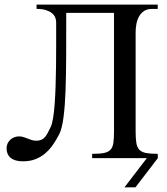

<svg xmlns="http://www.w3.org/2000/svg" viewBox="-20 -682 719 828"><path d="M660.6 0 564 126H516.6L613.3 0H377.4V-18.6Q409.7 -18.6 428.2 -22.2Q446.8 -25.9 456.5 -36.4Q466.3 -46.9 469 -66.2Q471.7 -85.4 471.7 -116.7V-626.5H265.6Q265.6 -529.8 265.4 -445.1Q265.1 -360.4 262.7 -292.5Q260.3 -224.6 253.9 -176.3Q247.6 -127.9 235.8 -104Q222.7 -78.1 207.5 -56.6Q192.4 -35.2 173.6 -19.5Q154.8 -3.9 131.6 4.9Q108.4 13.7 79.1 13.7Q43.9 13.7 26.1 -1.2Q8.3 -16.1 8.3 -42.5Q8.3 -54.2 12.9 -63.7Q17.6 -73.2 24.9 -79.8Q32.2 -86.4 41.7 -90.1Q51.3 -93.8 61.5 -93.8Q72.8 -93.8 81.8 -90.8Q90.8 -87.9 99.4 -84.5Q107.9 -81.1 116.7 -78.1Q125.5 -75.2 136.7 -75.2Q148.9 -75.2 157.5 -78.9Q166 -82.5 172.9 -89.8Q179.7 -97.2 185.8 -108.6Q191.9 -120.1 199.2 -135.7Q205.1 -148.9 209.2 -174.6Q213.4 -200.2 215.8 -234.4Q218.3 -268.6 219.7 -310.3Q221.2 -352.1 221.7 -397.5Q222.2 -442.9 222.2 -490.7V-585.9Q222.2 -596.7 218 -606.9Q213.9 -617.2 204.1 -625.2Q194.3 -633.3 178 -638.4Q161.6 -643.6 137.7 -643.6V-662.1H660.2V-643.6H635.3Q614.3 -643.6 600.8 -634.3Q587.4 -625 579.3 -610.4Q571.3 -595.7 568.1 -577.9Q564.9 -560.1 564.9 -543.5V-116.7Q564.9 -85.4 567.9 -66.2Q570.8 -46.9 580.8 -36.4Q590.8 -25.9 609.6 -22.2Q628.4 -18.6 660.2 -18.6Z"/></svg>

Font: Doulos SIL
Style: Regular
Weight: 400
Designer: Walt Agee, Victor Gaultney, Peter Martin, Debbi Hosken
Foundry: SIL International
Version: Version 4.110; 2011; Maintenance release